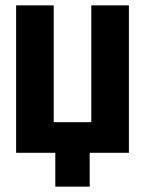

<svg xmlns="http://www.w3.org/2000/svg" viewBox="-20 -569 540 715"><path d="M40 0H186V126H314V0H460V-549H320V-114H180V-549H40Z"/></svg>

Font: Noto Sans Mono ExtraCondensed ExtraBold
Style: Regular
Weight: 800
Width: 2
Designer: Monotype Design Team
Foundry: Monotype Imaging Inc.
Version: Version 2.014